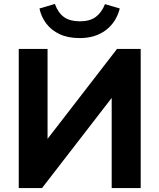

<svg xmlns="http://www.w3.org/2000/svg" viewBox="-20 -953 807 973"><path d="M75 0V-705H221V-226H203L573 -705H693V0H546V-480H564L193 0ZM384 -760Q325 -760 283 -779.5Q241 -799 215 -833Q189 -867 180 -910L258 -933Q275 -887 305 -866Q335 -845 385 -845Q435 -845 465 -867Q495 -889 512 -932L587 -910Q569 -840 516 -800Q463 -760 384 -760Z"/></svg>

Font: Nunito Sans 11pt ExtraBold
Style: Regular
Weight: 800
Version: Version 3.101;gftools[0.9.27]